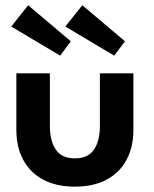

<svg xmlns="http://www.w3.org/2000/svg" viewBox="-20 -684 574 716"><path d="M166 -214Q166 -159 188 -126.2Q210 -93.5 259 -93.5Q308.5 -93.5 330.5 -126.2Q352.5 -159 352.5 -214V-410.5H477.5V-199.5Q477.5 -136 452 -88.2Q426.5 -40.5 377.8 -14.2Q329 12 259 12Q189.5 12 140.8 -14.2Q92 -40.5 66.5 -88.2Q41 -136 41 -199.5V-410.5H166ZM406 -476.5 223.5 -585 287 -664.5 446 -530ZM204.5 -476.5 22 -585 85 -664.5 244 -530Z"/></svg>

Font: League Spartan Thin SemiBold
Style: Regular
Weight: 600
Version: Version 2.002